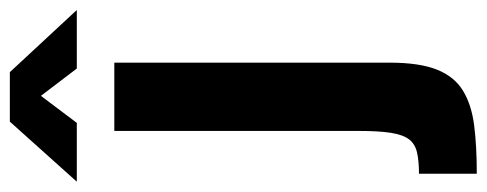

<svg xmlns="http://www.w3.org/2000/svg" viewBox="-318 -616 984 388"><g transform="rotate(-90 174.0 -422.0)"><path d="M16.9 49.5V-67.3Q43 -67.3 60 -71.3Q77.1 -75.2 86.4 -87.4Q95.7 -99.6 99.6 -124.1Q103.4 -148.6 103.4 -189V-683H241.4V-126.9Q241.4 -66.7 227.4 -31.3Q213.3 4.1 184.9 21.5Q156.4 38.9 114.5 44.2Q72.6 49.5 16.9 49.5ZM0.8 -758.8 122.2 -894.1H222.2L347.8 -758.8H229.5L174.3 -831.3L119.7 -758.8Z"/></g></svg>

Font: Cairo
Style: Regular
Weight: 400
Designer: Mohamed Gaber, Accademia di Belle Arti di Urbino
Foundry: Kief Type Foundry, Accademia di Belle Arti di Urbino
Version: Version 3.120